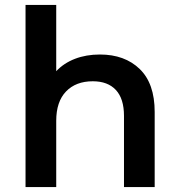

<svg xmlns="http://www.w3.org/2000/svg" viewBox="-20 -762 719 782"><path d="M610 -306V0H485V-290Q485 -360 452 -395.5Q419 -431 358 -431Q289 -431 249 -389.5Q209 -348 209 -270V0H84V-742H209V-472Q240 -505 285.5 -522.5Q331 -540 387 -540Q488 -540 549 -481Q610 -422 610 -306Z"/></svg>

Font: APTA Sans SemiBold
Style: Bold
Weight: 600
Version: Version 7.200